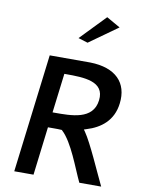

<svg xmlns="http://www.w3.org/2000/svg" viewBox="-101 -1032 810 1090"><g transform="rotate(10 303.5 -486.5)"><path d="M287 -818 342 -801 506 -918 427 -963ZM582 -493C597 -614 524 -690 377 -693H143L59 -10H170L204 -289H243C255 -289 268 -289 281 -288H284L286 -286C349 -228 397 -87 434 -10H560C522 -88 456 -242 415 -301L407 -312L422 -317C501 -341 570 -392 582 -493ZM225 -377H215L243 -604H253C356 -604 477 -602 463 -490C449 -375 323 -377 225 -377Z"/></g></svg>

Font: Bluebird
Style: LiObl
Weight: 300
Designer: Jasper
Foundry: Cannot Into Space Fonts
Version: Version 0.98